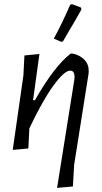

<svg xmlns="http://www.w3.org/2000/svg" viewBox="-20 -726 498 935"><path d="M322 -703 330 -706 375 -689 376 -679Q363 -655 348 -629.5Q333 -604 315 -573.5Q297 -543 287 -525L279 -522L242 -538Q278 -603 322 -703ZM172 -463 141 -238H150Q244 -403 324 -465H335Q370 -457 391.5 -434.5Q413 -412 412 -378L411 -365L341 77L335 182L258 189L342 -338L343 -351Q343 -382 322 -382Q293 -382 240 -309Q187 -236 123 -101L118 -3L42 4L94 -359L99 -456Z"/></svg>

Font: Alegreya Sans
Style: Italic
Weight: 400
Italic angle: -7°
Designer: Juan Pablo del Peral
Foundry: Huerta Tipografica
Version: Version 2.007